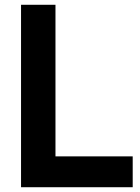

<svg xmlns="http://www.w3.org/2000/svg" viewBox="-20 -783 586 803"><path d="M68 0H535V-129H212V-763H68Z"/></svg>

Font: Swile Sans
Style: Bold
Weight: 700
Designer: Lord
Foundry: Lord
Version: Version 1.477;FEAKit 1.0